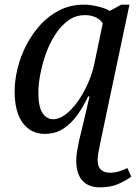

<svg xmlns="http://www.w3.org/2000/svg" viewBox="-20 -566 600 826"><path d="M409 240Q361 240 334.5 211Q308 182 308 123Q308 105 312 82Q316 59 320 40Q328 8 335.5 -24Q343 -56 350.5 -87.5Q358 -119 365 -151H359Q340 -110 314 -73Q288 -36 253.5 -13Q219 10 172 10Q114 10 78.5 -36.5Q43 -83 43 -173Q43 -220 55.5 -271.5Q68 -323 93 -371.5Q118 -420 154 -459.5Q190 -499 237 -522.5Q284 -546 341 -546Q368 -546 400 -538.5Q432 -531 452 -519L502 -546H537L414 36Q409 61 404.5 83.5Q400 106 400 122Q400 151 414 164Q428 177 453 177Q472 177 491 171.5Q510 166 528 157L545 194Q515 215 484 227.5Q453 240 409 240ZM208 -53Q235 -53 262.5 -74Q290 -95 314.5 -129.5Q339 -164 357.5 -205.5Q376 -247 385 -288L422 -465Q415 -479 394.5 -490Q374 -501 346 -501Q305 -501 273 -477.5Q241 -454 216.5 -415.5Q192 -377 176.5 -332.5Q161 -288 153 -244.5Q145 -201 145 -168Q145 -106 163 -79.5Q181 -53 208 -53Z"/></svg>

Font: Noto Serif
Style: Italic
Weight: 400
Italic angle: -12°
Designer: Monotype Design Team
Foundry: Monotype Imaging Inc.
Version: Version 2.013